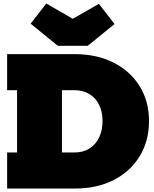

<svg xmlns="http://www.w3.org/2000/svg" viewBox="-20 -1083 887 1103"><path d="M484 -820H312L156 -947L246 -1063L398 -975L548 -1061L638 -945ZM334 0V-207H405Q456.5 -206.5 493.2 -229.5Q530 -252.5 549.5 -293.5Q569 -334.5 569 -388Q569 -440.5 549.5 -480.5Q530 -520.5 493.2 -542.8Q456.5 -565 405 -565H334V-772H411Q538.5 -771.5 634 -722.5Q729.5 -673.5 782.8 -587Q836 -500.5 836 -388Q836 -273.5 782.8 -186Q729.5 -98.5 634 -49.2Q538.5 0 411 0ZM21 0V-207H78V-565H21V-772H373V-565H336V-207H373V0Z"/></svg>

Font: Hepta Slab Black
Style: Regular
Weight: 900
Designer: Michael LaGattuta
Foundry: Michael LaGattuta
Version: Version 1.102